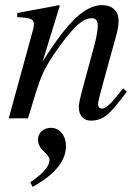

<svg xmlns="http://www.w3.org/2000/svg" viewBox="-20 -461 540 748"><path d="M460 -117 474 -104Q423 -34 396 -12.5Q369 9 334 9Q314 9 300.5 -4.5Q287 -18 287 -45Q287 -61 303 -120L347 -282Q361 -336 361 -361Q361 -390 337 -390Q308 -390 273.5 -355.5Q239 -321 189 -248Q156 -199 140.5 -160Q125 -121 89 0H14L110 -350Q112 -360 112 -367Q112 -382 98.5 -387.5Q85 -393 47 -394V-410Q86 -418 134 -426.5Q182 -435 209 -441L213 -439L146 -221Q220 -339 274 -390Q328 -441 377 -441Q408 -441 425 -424.5Q442 -408 442 -380Q442 -355 432 -320L376 -117Q362 -67 362 -56Q362 -38 378 -38Q397 -38 439 -91Q446 -99 460 -117ZM107 267 98 249Q173 199 173 161Q173 150 152 130Q128 109 128 83Q128 63 142.5 50Q157 37 179 37Q204 37 220.5 57.5Q237 78 237 108Q237 195 107 267Z"/></svg>

Font: STIX MathJax Latin
Style: Italic
Weight: 400
Italic angle: -16.33°
Designer: MicroPress Inc., with final additions and corrections provided by Coen Hoffman, Elsevier (retired)
Version: Version 1.1.1